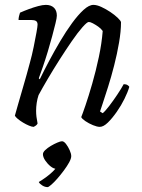

<svg xmlns="http://www.w3.org/2000/svg" viewBox="-20 -520 582 787"><path d="M118 0Q111 0 99 -5Q87 -10 74.5 -17.5Q62 -25 52.5 -33Q43 -41 41 -46Q45 -60 54 -92Q63 -124 76 -168Q89 -212 102 -261Q111 -293 118 -327.5Q125 -362 129.5 -387Q134 -412 134 -419Q134 -430 127.5 -434Q121 -438 109 -438H56Q56 -446 58 -454Q60 -462 62 -468Q80 -476 99 -483Q118 -490 136.5 -495Q155 -500 168 -500Q189 -500 201 -488.5Q213 -477 213 -456Q213 -447 207.5 -424.5Q202 -402 194 -372Q186 -342 176 -309Q166 -276 156 -247Q146 -218 139 -199L143 -195Q160 -230 181.5 -270.5Q203 -311 227 -351.5Q251 -392 275.5 -425.5Q300 -459 322.5 -479.5Q345 -500 363 -500Q377 -500 395.5 -491.5Q414 -483 432 -471Q450 -459 462.5 -447Q475 -435 476 -429Q476 -392 468 -345.5Q460 -299 448 -252Q436 -205 423 -164Q410 -123 401 -96Q392 -69 390 -63L401 -56Q411 -64 427.5 -85.5Q444 -107 461 -132.5Q478 -158 487 -175Q497 -175 503 -171Q509 -167 510 -164Q504 -143 490.5 -115.5Q477 -88 458.5 -61.5Q440 -35 422 -17.5Q404 0 389 0Q378 0 361 -7Q344 -14 330 -23.5Q316 -33 313 -40Q318 -52 330.5 -88.5Q343 -125 358 -177Q373 -229 385 -285.5Q397 -342 401 -393Q394 -403 382.5 -411Q371 -419 360.5 -424.5Q350 -430 344 -430Q337 -430 318 -408.5Q299 -387 274.5 -351.5Q250 -316 224.5 -276Q199 -236 176 -197Q153 -158 138 -130Q133 -115 130.5 -98.5Q128 -82 128 -66Q128 -53 129.5 -41Q131 -29 134 -14Q133 -11 129.5 -7.5Q126 -4 118 0ZM175 247Q164 247 153 240Q142 233 139 226Q154 217 168.5 206.5Q183 196 196 183.5Q209 171 215 159L211 172Q200 172 187.5 162Q175 152 165.5 138Q156 124 156 112Q156 104 165.5 95Q175 86 188.5 78Q202 70 215 64.5Q228 59 234 59Q242 59 250.5 70Q259 81 265.5 95.5Q272 110 272 120Q272 130 263.5 145.5Q255 161 242 178.5Q229 196 215.5 211.5Q202 227 190.5 237Q179 247 175 247Z"/></svg>

Font: Texturina Medium 12pt ExtraLight
Style: Italic
Weight: 250
Italic angle: -11°
Version: Version 1.002